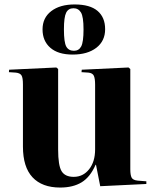

<svg xmlns="http://www.w3.org/2000/svg" viewBox="-20 -828 699 862"><path d="M250 14Q169 14 126 -32Q83 -78 83 -170V-449Q83 -479 76.5 -489.5Q70 -500 51 -502L20 -504L21 -515L233 -525L241 -518V-157Q241 -85 256.5 -59.5Q272 -34 311 -34Q353 -34 380 -68Q407 -102 407 -157V-448Q407 -475 401.5 -487.5Q396 -500 377 -502L346 -504L347 -515L557 -525L565 -518V-68Q565 -42 571 -30.5Q577 -19 599 -17L637 -14V-2L430 8L411 -88H409Q385 -33 346.5 -9.5Q308 14 250 14ZM306 -583Q241 -583 206 -613.5Q171 -644 171 -696Q171 -748 210 -778Q249 -808 315 -808Q384 -808 418 -779Q452 -750 452 -697Q452 -644 412.5 -613.5Q373 -583 306 -583ZM312 -600Q334 -600 344.5 -619.5Q355 -639 355 -696Q355 -753 343.5 -772Q332 -791 310 -791Q287 -791 277 -771Q267 -751 267 -696Q267 -638 277.5 -619Q288 -600 312 -600Z"/></svg>

Font: Literata 72pt
Style: Bold
Weight: 700
Designer: Latin by Veronika Burian and Jose Scaglione. Greek by Irene Vlachou. Cyrillic by Vera Evstafieva.
Foundry: TypeTogether
Version: Version 3.002